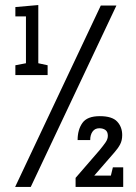

<svg xmlns="http://www.w3.org/2000/svg" viewBox="-20 -742 541 762"><path d="M40 0 380 -720H442L102 0ZM132 -491 169 -483V-444H41V-483L83 -491V-677H41V-714L132 -722ZM469 0H280V-36L376 -147Q390 -164 399 -177Q408 -190 408 -203Q408 -219 398.5 -226Q389 -233 374 -233Q357 -233 347.5 -220Q338 -207 338 -186H288Q288 -227 307 -254Q326 -281 376 -281Q425 -281 445 -259.5Q465 -238 465 -206Q465 -185 457 -169.5Q449 -154 434 -137L354 -45H420L428 -78H469Z"/></svg>

Font: HermeneusOne
Style: Regular
Weight: 400
Designer: Rodrigo Fuenzalida, Pablo Impallari
Foundry: Pablo Impallari, Rodrigo Fuenzalida
Version: Version 1.000; ttfautohint (v0.8) -G 200 -r 50